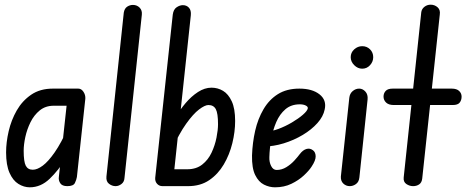

<svg xmlns="http://www.w3.org/2000/svg" viewBox="-20 -794 1992 819"><path d="M107 5Q82 5 58.5 -9.5Q35 -24 20.5 -57Q6 -90 6 -144Q6 -187 17 -234.5Q28 -282 51.5 -323Q75 -364 113 -390Q151 -416 205 -416H294L286 -343H209Q174 -343 149.5 -323Q125 -303 110 -272.5Q95 -242 88 -209.5Q81 -177 81 -151Q81 -104 90 -87Q99 -70 120 -70Q139 -70 162.5 -87.5Q186 -105 213.5 -144.5Q241 -184 270 -249L259 -116Q230 -68 192 -31.5Q154 5 107 5ZM267 0Q245 0 237 -12.5Q229 -25 231 -39L272 -416H314Q327 -416 336 -402.5Q345 -389 344 -373L308 -39Q306 -27 299.5 -13.5Q293 0 267 0Z M473 0Q458 0 445 -10Q432 -20 434 -41L508 -740Q511 -758 522.5 -765.5Q534 -773 547 -773Q564 -773 575.5 -761.5Q587 -750 585 -731L511 -35Q510 -18 498 -9Q486 0 473 0Z M642 -35 717 -732Q720 -754 733.5 -763Q747 -772 760 -772Q776 -772 786 -761Q796 -750 794 -729L716 0H673Q659 0 650 -10Q641 -20 642 -35ZM983 -278Q983 -232 971 -183Q959 -134 934.5 -92.5Q910 -51 872.5 -25.5Q835 0 782 0H682L690 -72H779Q817 -72 842.5 -92Q868 -112 882.5 -143Q897 -174 903.5 -207Q910 -240 910 -264Q910 -311 900.5 -328.5Q891 -346 869 -346Q854 -346 829 -327Q804 -308 774 -266Q744 -224 713 -155L727 -292Q747 -325 771.5 -354Q796 -383 824.5 -401.5Q853 -420 882 -420Q909 -420 931.5 -406.5Q954 -393 968.5 -362Q983 -331 983 -278Z M1153 5Q1129 5 1106 -6.5Q1083 -18 1068.5 -47.5Q1054 -77 1055 -131Q1057 -186 1068.5 -236.5Q1080 -287 1104 -328Q1128 -369 1165.5 -392.5Q1203 -416 1257 -416Q1312 -416 1343 -391.5Q1374 -367 1365 -327Q1359 -297 1334 -269Q1309 -241 1271.5 -218.5Q1234 -196 1190 -182.5Q1146 -169 1103 -169L1113 -233Q1138 -233 1167.5 -244Q1197 -255 1225 -271.5Q1253 -288 1272 -304.5Q1291 -321 1293 -332Q1294 -339 1284 -344Q1274 -349 1259 -349Q1222 -349 1197.5 -328Q1173 -307 1158.5 -273.5Q1144 -240 1137 -200.5Q1130 -161 1129 -124Q1128 -103 1136.5 -86Q1145 -69 1160 -69Q1182 -69 1201.5 -81Q1221 -93 1236 -109.5Q1251 -126 1259 -137Q1272 -154 1287 -158.5Q1302 -163 1315 -153Q1326 -145 1326.5 -127.5Q1327 -110 1309 -83Q1298 -66 1276 -45.5Q1254 -25 1223 -10Q1192 5 1153 5Z M1472 0Q1456 0 1444.5 -11Q1433 -22 1434 -41L1470 -377Q1472 -395 1484.5 -405.5Q1497 -416 1512 -416Q1527 -416 1538.5 -403.5Q1550 -391 1548 -370L1513 -37Q1511 -18 1498.5 -9Q1486 0 1472 0ZM1525 -501Q1506 -501 1491 -516Q1476 -531 1476 -550Q1476 -570 1491 -583.5Q1506 -597 1525 -597Q1545 -597 1558.5 -583.5Q1572 -570 1572 -550Q1572 -531 1558.5 -516Q1545 -501 1525 -501Z M1742 0Q1727 0 1713.5 -9Q1700 -18 1702 -37L1777 -742Q1779 -756 1790.5 -765Q1802 -774 1817 -774Q1834 -774 1846.5 -763Q1859 -752 1856 -732L1781 -32Q1779 -15 1768 -7.5Q1757 0 1742 0ZM1616 -382Q1616 -396 1625 -406Q1634 -416 1655 -416H1907Q1928 -416 1938.5 -406Q1949 -396 1949 -382Q1949 -367 1941 -356.5Q1933 -346 1911 -346H1660Q1638 -346 1627 -356.5Q1616 -367 1616 -382Z"/></svg>

Font: Edu NSW ACT Foundation Medium
Style: Regular
Weight: 500
Version: Version 1.003